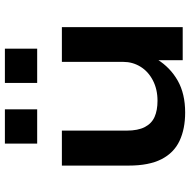

<svg xmlns="http://www.w3.org/2000/svg" viewBox="-16 -751 777 785"><g transform="rotate(-90 372.5 -358.5)"><path d="M305 10Q238 10 189 -13Q140 -36 114 -87Q88 -138 88 -221V-494H231V-229Q231 -183 245.5 -155Q260 -127 287 -115Q314 -103 353 -103Q400 -103 436.5 -122Q473 -141 492.5 -173Q512 -205 512 -243V-494H654V0H519V-104H522Q489 -51 435.5 -20.5Q382 10 305 10ZM426 -595V-727H566V-595ZM178 -595V-727H318V-595Z"/></g></svg>

Font: Nunito Sans 10pt Expanded
Style: Bold
Weight: 700
Width: 7
Designer: Vernon Adams
Foundry: Vernon Adams
Version: Version 3.101;gftools[0.9.27]